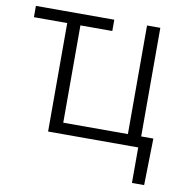

<svg xmlns="http://www.w3.org/2000/svg" viewBox="-78 -603 808 834"><g transform="rotate(10 326.5 -185.5)"><path d="M160.6 -478.5H13.7V-528.3H359.4V-478.5H218.8V-49.3H503.9V-528.3H562.5V-49.3H616.2L611.8 156.7H558.1V0H160.6Z"/></g></svg>

Font: SteelSelectRoboto
Style: Regular
Weight: 300
Designer: Google
Version: Version 2.137; 2017